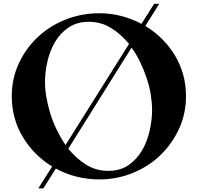

<svg xmlns="http://www.w3.org/2000/svg" viewBox="-20 -958 1071 1040"><path d="M262.5 -56.2Q163.8 -116.2 103.8 -215.6Q43.8 -315 43.8 -437.5Q43.8 -532.5 81.9 -614.4Q120 -696.2 184.4 -756.9Q248.8 -817.5 335 -851.9Q421.2 -886.2 517.5 -886.2Q580 -886.2 637.5 -871.2Q695 -856.2 746.2 -828.8L815 -937.5H842.5L767.5 -817.5Q816.2 -787.5 856.9 -747.5Q897.5 -707.5 926.9 -658.8Q956.2 -610 971.9 -554.4Q987.5 -498.8 987.5 -437.5Q987.5 -342.5 950 -260.6Q912.5 -178.8 848.8 -117.5Q785 -56.2 699.4 -21.2Q613.8 13.8 517.5 13.8Q453.8 13.8 394.4 -1.2Q335 -16.2 282.5 -45L215 62.5H187.5ZM223.8 -512.5Q223.8 -475 231.2 -431.2Q238.8 -387.5 252.5 -343.1Q266.2 -298.8 287.5 -255Q308.8 -211.2 335 -172.5L678.8 -720Q636.2 -772.5 581.9 -806.2Q527.5 -840 461.2 -840Q397.5 -840 351.9 -809.4Q306.2 -778.8 278.1 -730.6Q250 -682.5 236.9 -625Q223.8 -567.5 223.8 -512.5ZM350 -152.5Q392.5 -100 446.2 -66.2Q500 -32.5 566.2 -32.5Q631.2 -32.5 676.2 -63.8Q721.2 -95 749.4 -143.1Q777.5 -191.2 790.6 -250Q803.8 -308.8 803.8 -362.5Q803.8 -400 796.9 -443.8Q790 -487.5 775.6 -531.2Q761.2 -575 740.6 -618.8Q720 -662.5 692.5 -700Z"/></svg>

Font: Equateur
Style: Regular
Weight: 400
Designer: Ange Degheest & Eugénie Bidaut
Foundry: Velvetyne Type Foundry
Version: Version 1.000;FEAKit 1.0